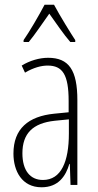

<svg xmlns="http://www.w3.org/2000/svg" viewBox="-20 -850 416 814"><path d="M209 -830H169C146 -786 104 -714 80 -680V-672H102C128 -703 163 -756 189 -792C217 -753 250 -704 278 -672H299V-680C283 -704 234 -783 209 -830ZM184 -605C147 -605 106 -593 72 -572L86 -542C123 -564 156 -572 182 -572C245 -572 271 -534 271 -422V-374L210 -368C100 -357 37 -304 37 -199C37 -125 73 -56 156 -56C228 -56 259 -104 274 -155H276L279 -66H308V-425C308 -553 272 -605 184 -605ZM212 -338 272 -344V-284C272 -166 240 -87 162 -87C108 -87 75 -127 75 -200C75 -284 119 -328 212 -338Z"/></svg>

Font: Noto Sans Malayalam UI ExtraCondensed ExtraLight
Style: Regular
Weight: 200
Width: 2
Designer: Jelle Bosma - Monotype Design Team
Foundry: Monotype Imaging Inc.
Version: Version 2.104